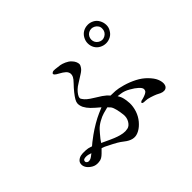

<svg xmlns="http://www.w3.org/2000/svg" viewBox="-153 -995 1305 1305"><g transform="rotate(-45 500.0 -342.0)"><path d="M572 -275Q593 -275 618 -273.5Q643 -272 685.5 -260Q728 -248 768 -227.5Q808 -207 837 -177Q866 -147 876.5 -122Q887 -97 886 -76Q884 -57 875 -49Q867 -41 853.5 -40Q840 -39 824 -46L798 -59Q782 -66 757 -74Q732 -82 715.5 -82Q699 -82 692.5 -84.5Q686 -87 686 -91.5Q686 -96 694 -100Q697 -102 704 -103Q711 -104 729.5 -110.5Q748 -117 756 -124.5Q764 -132 764 -146Q763 -159 744 -176.5Q725 -194 693 -212Q662 -230 633 -234L603 -238Q608 -229 612.5 -221Q617 -213 621.5 -195.5Q626 -178 628 -146Q629 -113 617 -76Q605 -41 582 -13.5Q559 14 532.5 28.5Q506 43 482 41Q457 39 430 21L396 -4Q382 -14 350.5 -30.5Q319 -47 298 -57L276 -65Q263 -52 250.5 -39.5Q238 -27 225.5 -19.5Q213 -12 195 -11Q166 -8 144 -21Q122 -34 111 -50Q100 -66 100 -83Q100 -102 112.5 -113.5Q125 -125 142.5 -129Q160 -133 189 -131Q215 -129 223 -125L239 -120Q251 -130 261 -138.5Q271 -147 301.5 -169Q332 -191 367 -211.5Q402 -232 432 -245L472 -262Q435 -293 415.5 -312.5Q396 -332 384 -355Q373 -379 375 -398Q376 -410 385.5 -426.5Q395 -443 413.5 -466Q432 -489 453 -510.5Q474 -532 480.5 -545.5Q487 -559 486 -571Q484 -589 469.5 -602Q455 -615 431.5 -627.5Q408 -640 403 -646.5Q398 -653 399 -657Q400 -661 407 -665Q414 -670 433 -668Q462 -665 477 -662.5Q492 -660 513.5 -650.5Q535 -641 549 -626.5Q563 -612 568 -600Q574 -586 574 -576Q573 -563 563 -550Q553 -535 528 -520L479 -489Q457 -476 443.5 -463Q430 -450 421 -436Q412 -422 411.5 -413Q411 -404 419 -395Q426 -384 440.5 -371.5Q455 -359 485.5 -340.5Q516 -322 529 -313Q543 -303 555 -293L572 -275ZM203 -90Q192 -94 180 -97Q168 -100 154.5 -99Q141 -98 136 -92.5Q131 -87 132 -79Q133 -71 142 -66Q151 -61 167 -66Q175 -69 182 -74ZM500 -234Q479 -229 455.5 -222.5Q432 -216 403.5 -200Q375 -184 357.5 -165Q340 -146 315 -115L299 -92Q329 -78 358.5 -64.5Q388 -51 409 -44Q430 -37 450.5 -33.5Q471 -30 493 -34.5Q515 -39 530.5 -64.5Q546 -90 542.5 -122Q539 -154 532 -180.5Q525 -207 516 -217L500 -234ZM880 -592Q868 -570 848 -559Q826 -547 802.5 -547Q779 -547 757.5 -558.5Q736 -570 724.5 -590.5Q713 -611 713 -636Q713 -659 725.5 -681Q738 -703 758.5 -714Q779 -725 803 -725Q825 -725 846 -714Q867 -703 879 -681Q891 -659 891.5 -635Q892 -611 880 -592ZM854 -636Q855 -650 848 -662Q840 -675 827 -682Q814 -689 800.5 -689Q787 -689 774.5 -682Q762 -675 755 -662.5Q748 -650 748 -635.5Q748 -621 755 -609Q761 -598 774 -590Q787 -582 800.5 -582Q814 -582 827 -589.5Q840 -597 847 -609Q854 -621 854 -636Z"/></g></svg>

Font: ChillKai
Style: Regular
Weight: 400
Designer: ChillType
Foundry: 寒蝉字型
Version: Version 2.000